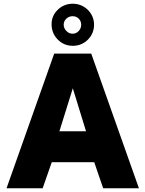

<svg xmlns="http://www.w3.org/2000/svg" viewBox="-20 -1011 781 1031"><path d="M15 0 271 -723H470L726 0H534L486 -140H258L209 0ZM299 -306H442L371 -537ZM485 -879Q485 -831 451.8 -798Q418.5 -765 371 -765Q323 -765 290 -798.8Q257 -832.5 257 -881Q257 -927 290.5 -959Q324 -991 371 -991Q402.5 -991 428.2 -976Q454 -961 469.5 -935.5Q485 -910 485 -879ZM416 -878Q416 -897.5 402.8 -910.8Q389.5 -924 370 -924Q350.5 -924 336.2 -910.8Q322 -897.5 322 -878Q322 -859.5 336.2 -844.8Q350.5 -830 370 -830Q389.5 -830 402.8 -844.8Q416 -859.5 416 -878Z"/></svg>

Font: Public Sans Black
Style: Regular
Weight: 900
Designer: The Public Sans Project Authors: Dan O. Williams and USWDS (Libre Franklin designed by Pablo Impallari and Rodrigo Fuenz
Version: Version 1.007